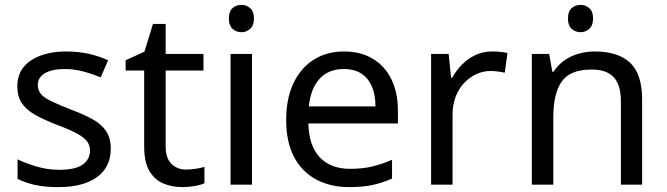

<svg xmlns="http://www.w3.org/2000/svg" viewBox="-20 -757 2733 787"><path d="M434 -148Q434 -96 408 -61Q382 -26 334 -8Q286 10 220 10Q164 10 123.5 1Q83 -8 52 -24V-104Q84 -88 129.5 -74.5Q175 -61 222 -61Q289 -61 319 -82.5Q349 -104 349 -140Q349 -160 338 -176Q327 -192 298.5 -208Q270 -224 217 -244Q165 -264 128 -284Q91 -304 71 -332Q51 -360 51 -404Q51 -472 106.5 -509Q162 -546 252 -546Q301 -546 343.5 -536.5Q386 -527 423 -510L393 -440Q359 -454 322 -464Q285 -474 246 -474Q192 -474 163.5 -456.5Q135 -439 135 -409Q135 -387 148 -371.5Q161 -356 191.5 -341.5Q222 -327 273 -307Q324 -288 360 -268Q396 -248 415 -219.5Q434 -191 434 -148Z M743 -62Q763 -62 784 -65.5Q805 -69 818 -73V-6Q804 1 778 5.5Q752 10 728 10Q686 10 650.5 -4.5Q615 -19 593 -55Q571 -91 571 -156V-468H495V-510L572 -545L607 -659H659V-536H814V-468H659V-158Q659 -109 682.5 -85.5Q706 -62 743 -62Z M1013 -536V0H925V-536ZM970 -737Q990 -737 1005.5 -723.5Q1021 -710 1021 -681Q1021 -653 1005.5 -639Q990 -625 970 -625Q948 -625 933 -639Q918 -653 918 -681Q918 -710 933 -723.5Q948 -737 970 -737Z M1390 -546Q1459 -546 1508.5 -516Q1558 -486 1584.5 -431.5Q1611 -377 1611 -304V-251H1244Q1246 -160 1290.5 -112.5Q1335 -65 1415 -65Q1466 -65 1505.5 -74.5Q1545 -84 1587 -102V-25Q1546 -7 1506 1.5Q1466 10 1411 10Q1335 10 1276.5 -21Q1218 -52 1185.5 -113.5Q1153 -175 1153 -264Q1153 -352 1182.5 -415Q1212 -478 1265.5 -512Q1319 -546 1390 -546ZM1389 -474Q1326 -474 1289.5 -433.5Q1253 -393 1246 -321H1519Q1519 -367 1505 -401Q1491 -435 1462.5 -454.5Q1434 -474 1389 -474Z M1997 -546Q2012 -546 2029.5 -544.5Q2047 -543 2060 -540L2049 -459Q2036 -462 2020.5 -464Q2005 -466 1991 -466Q1960 -466 1932 -453Q1904 -440 1882 -416.5Q1860 -393 1847.5 -360Q1835 -327 1835 -286V0H1747V-536H1819L1829 -438H1833Q1850 -468 1874 -492.5Q1898 -517 1929 -531.5Q1960 -546 1997 -546Z M2360 -737Q2380 -737 2395.5 -723.5Q2411 -710 2411 -681Q2411 -653 2395.5 -639Q2380 -625 2360 -625Q2338 -625 2323 -639Q2308 -653 2308 -681Q2308 -710 2323 -723.5Q2338 -737 2360 -737ZM2418 -546Q2514 -546 2563 -499.5Q2612 -453 2612 -349V0H2525V-343Q2525 -408 2496 -440Q2467 -472 2405 -472Q2316 -472 2282 -422Q2248 -372 2248 -278V0H2160V-536H2231L2244 -463H2249Q2267 -491 2293.5 -509.5Q2320 -528 2352 -537Q2384 -546 2418 -546Z"/></svg>

Font: lkorean85
Style: Book
Weight: 400
Designer: Jelle Bosma - Monotype Design Team
Foundry: Monotype Imaging Inc.
Version: Version 2.003